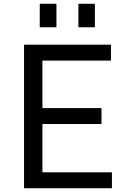

<svg xmlns="http://www.w3.org/2000/svg" viewBox="-20 -994 671 1014"><path d="M107 0ZM571 -84V0H107V-758H566V-674H204V-423H516V-339H204V-84ZM394 -974H481V-850H394ZM190 -974H278V-850H190Z"/></svg>

Font: Biryani
Style: Regular
Weight: 400
Designer: Dan Reynolds and Mathieu Reguer
Foundry: Dan Reynolds and Mathieu Reguer
Version: Version 1.004; ttfautohint (v1.1) -l 5 -r 5 -G 72 -x 0 -D la